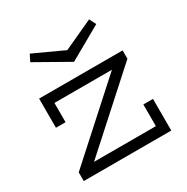

<svg xmlns="http://www.w3.org/2000/svg" viewBox="-156 -817 929 952"><g transform="rotate(-30 308.0 -340.5)"><path d="M67.9 -464.8H545.9V-417L147 -57.1H501V-181.2H556.2V0H55.2V-49.8L452.1 -408.2H123V-297.9H67.9ZM498 -643.1 309.1 -536.1 120.1 -643.1 139.2 -681.2 309.1 -603 479 -681.2Z"/></g></svg>

Font: Stint Ultra Expanded
Style: Regular
Weight: 400
Width: 7
Designer: Astigmatic (AOETI)
Foundry: Astigmatic (AOETI)
Version: Version 1.000